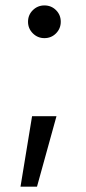

<svg xmlns="http://www.w3.org/2000/svg" viewBox="-20 -536 324 722"><path d="M57.1 166 100.6 -99.1H192.4L119.1 166ZM147 -392.6Q121.6 -392.6 103.5 -410.6Q85.4 -428.7 85.4 -454.1Q85.4 -480 103.5 -497.8Q121.6 -515.6 147 -515.6Q172.9 -515.6 190.7 -497.8Q208.5 -480 208.5 -454.1Q208.5 -428.7 190.7 -410.6Q172.9 -392.6 147 -392.6Z"/></svg>

Font: V-Inter
Style: Regular-375
Weight: 375
Designer: Rasmus Andersson
Foundry: rsms
Version: Version 4.000;git-4146feb